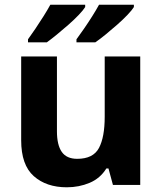

<svg xmlns="http://www.w3.org/2000/svg" viewBox="-20 -786 690 816"><path d="M576 -546V0H460L441 -70H432Q406 -28 361 -9Q316 10 264 10Q177 10 123.5 -37.5Q70 -85 70 -190V-546H222V-228Q222 -170 242.5 -140.5Q263 -111 308 -111Q376 -111 400.5 -157Q425 -203 425 -290V-546ZM549 -766V-756Q541 -743 522 -723Q503 -703 478 -681Q453 -659 428.5 -639Q404 -619 385 -606H305V-619Q319 -638 337 -664Q355 -690 372 -717Q389 -744 401 -766ZM342 -766V-756Q334 -743 315 -723Q296 -703 271 -681Q246 -659 221.5 -639Q197 -619 179 -606H99V-619Q113 -638 130.5 -664Q148 -690 165 -717Q182 -744 194 -766Z"/></svg>

Font: Noto Sans Cherokee
Style: Bold
Weight: 700
Designer: Monotype Design Team
Foundry: Monotype Imaging Inc.
Version: Version 2.001; ttfautohint (v1.8.4.7-5d5b)